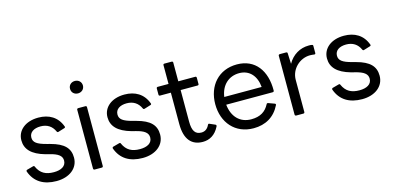

<svg xmlns="http://www.w3.org/2000/svg" viewBox="-71 -1157 3299 1613"><g transform="rotate(-15 1579.0 -350.5)"><path d="M261 36C373 36 452 -25 452 -117C452 -197 407 -248 289 -279L259 -287C179 -308 149 -330 149 -371C149 -417 189 -443 247 -443C304 -443 345 -417 368 -366C371 -360 375 -357 383 -360L438 -377C444 -379 447 -384 444 -390C412 -478 340 -519 248 -519C136 -519 62 -457 62 -371C62 -294 111 -239 228 -206L260 -198C333 -180 365 -156 365 -115C365 -65 319 -42 258 -42C188 -42 142 -66 114 -128C112 -135 108 -137 100 -135L45 -120C39 -118 36 -112 38 -106C72 -11 149 36 261 36Z M625 -629C656 -629 681 -651 681 -683C681 -715 656 -737 625 -737C593 -737 569 -715 569 -683C569 -651 593 -629 625 -629ZM656 25C663 25 667 21 667 13V-498C667 -505 663 -509 656 -509H594C587 -509 582 -505 582 -498V13C582 21 587 25 594 25Z M1010 36C1122 36 1201 -25 1201 -117C1201 -197 1156 -248 1038 -279L1008 -287C928 -308 898 -330 898 -371C898 -417 938 -443 996 -443C1053 -443 1094 -417 1117 -366C1120 -360 1124 -357 1132 -360L1187 -377C1193 -379 1196 -384 1193 -390C1161 -478 1089 -519 997 -519C885 -519 811 -457 811 -371C811 -294 860 -239 977 -206L1009 -198C1082 -180 1114 -156 1114 -115C1114 -65 1068 -42 1007 -42C937 -42 891 -66 863 -128C861 -135 857 -137 849 -135L794 -120C788 -118 785 -112 787 -106C821 -11 898 36 1010 36Z M1533 36C1590 36 1642 9 1676 -59C1680 -67 1678 -73 1672 -76L1624 -97C1618 -100 1613 -98 1610 -91C1594 -57 1570 -43 1541 -43C1488 -43 1464 -78 1464 -158V-433H1612C1618 -433 1622 -437 1622 -443V-498C1622 -505 1618 -509 1612 -509H1464V-673C1464 -679 1459 -683 1452 -683H1390C1383 -683 1379 -679 1379 -673V-509H1285C1279 -509 1274 -505 1274 -498V-443C1274 -437 1279 -433 1285 -433H1379V-160C1379 -25 1437 36 1533 36Z M1975 36C2078 36 2159 -10 2205 -104C2208 -110 2205 -116 2198 -118L2146 -137C2139 -139 2134 -138 2131 -131C2101 -73 2053 -42 1975 -42C1877 -42 1813 -108 1802 -215H2206C2213 -215 2218 -219 2218 -227C2220 -400 2133 -519 1975 -519C1816 -519 1714 -403 1714 -242C1714 -82 1815 36 1975 36ZM1975 -443C2064 -443 2120 -379 2128 -282H1803C1817 -382 1884 -443 1975 -443Z M2409 25C2416 25 2420 21 2420 13V-265C2420 -361 2501 -434 2589 -434C2605 -434 2616 -432 2625 -431C2632 -430 2637 -433 2637 -441V-502C2637 -509 2635 -513 2627 -514C2620 -516 2611 -516 2599 -516C2524 -516 2456 -476 2417 -406L2413 -498C2413 -506 2408 -509 2401 -509H2347C2340 -509 2335 -505 2335 -498V13C2335 21 2340 25 2347 25Z M2919 36C3031 36 3110 -25 3110 -117C3110 -197 3065 -248 2947 -279L2917 -287C2837 -308 2807 -330 2807 -371C2807 -417 2847 -443 2905 -443C2962 -443 3003 -417 3026 -366C3029 -360 3033 -357 3041 -360L3096 -377C3102 -379 3105 -384 3102 -390C3070 -478 2998 -519 2906 -519C2794 -519 2720 -457 2720 -371C2720 -294 2769 -239 2886 -206L2918 -198C2991 -180 3023 -156 3023 -115C3023 -65 2977 -42 2916 -42C2846 -42 2800 -66 2772 -128C2770 -135 2766 -137 2758 -135L2703 -120C2697 -118 2694 -112 2696 -106C2730 -11 2807 36 2919 36Z"/></g></svg>

Font: LINE Seed JP App_OTF Regular
Style: Regular
Weight: 400
Designer: LY Corporation & Fontrix & Fontworks
Version: Version 1.002